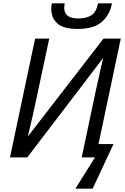

<svg xmlns="http://www.w3.org/2000/svg" viewBox="-20 -946 751 1154"><path d="M446 -772Q361 -772 324.5 -805.5Q288 -839 288 -893Q288 -912 292 -926H369Q366 -910 366 -898Q366 -870 385.5 -852.5Q405 -835 451 -835Q498 -835 528.5 -853.5Q559 -872 569 -926H653Q640 -856 591.5 -814Q543 -772 446 -772ZM433 188 551 0H471L555 -397Q563 -431 571 -468.5Q579 -506 586.5 -539.5Q594 -573 600 -595H598L144 0H40L191 -714H276L192 -321Q186 -291 177 -253Q168 -215 160.5 -181Q153 -147 148 -129H150L602 -714H706L572 -80H662L537 188Z"/></svg>

Font: Manna Sans
Style: Italic
Weight: 400
Italic angle: -12°
Designer: Monotype Design Team
Foundry: Monotype Imaging Inc.
Version: Version 2.001.1; ttfautohint (v1.8.2)